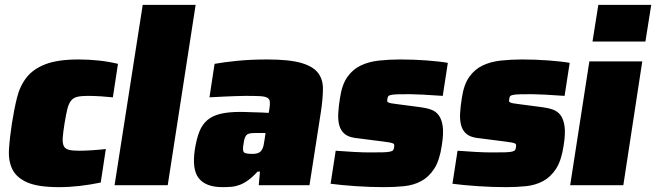

<svg xmlns="http://www.w3.org/2000/svg" viewBox="-20 -763 2703 791"><path d="M395 -11Q352 -2 308.5 3Q265 8 223 8Q138 8 93.5 -11Q49 -30 31.5 -64.5Q14 -99 17 -147.5Q20 -196 29 -254Q38 -312 50 -360.5Q62 -409 89.5 -444Q117 -479 167.5 -498.5Q218 -518 304 -518Q391 -518 466 -500L445 -362Q427 -364 397.5 -366Q368 -368 341 -368Q314 -368 298 -364Q282 -360 272.5 -348Q263 -336 257.5 -314Q252 -292 246 -255Q240 -218 238.5 -196Q237 -174 242.5 -162Q248 -150 263 -146Q278 -142 306 -142Q329 -142 359.5 -144Q390 -146 416 -149Z M452 0 568 -743H786L671 0Z M897 8Q828 8 799 -28.5Q770 -65 783 -149Q790 -192 801.5 -221Q813 -250 834 -268Q855 -286 888 -294Q921 -302 972 -302Q980 -302 993.5 -301.5Q1007 -301 1023.5 -300.5Q1040 -300 1056.5 -299.5Q1073 -299 1087 -298L1090 -315Q1093 -335 1091.5 -345.5Q1090 -356 1080 -361Q1070 -366 1049 -367Q1028 -368 992 -368Q974 -368 949 -367Q924 -366 901 -365Q878 -364 861.5 -363Q845 -362 843 -362L864 -500Q903 -507 958 -512.5Q1013 -518 1081 -518Q1171 -518 1220 -504Q1269 -490 1290 -463Q1311 -436 1310.5 -395.5Q1310 -355 1302 -302L1255 0H1046L1051 -56H1041Q1021 -34 1003 -21Q985 -8 968 -1.5Q951 5 933.5 6.5Q916 8 897 8ZM1019 -129Q1036 -129 1045.5 -133.5Q1055 -138 1060 -148Q1064 -155 1066 -164.5Q1068 -174 1070 -188L1074 -215H1034Q1019 -215 1010 -213.5Q1001 -212 996 -207Q991 -202 988 -193Q985 -184 983 -168Q979 -146 983.5 -137.5Q988 -129 1019 -129Z M1562 8Q1535 8 1505.5 7Q1476 6 1447 4Q1418 2 1391 -0.5Q1364 -3 1342 -6L1363 -142Q1400 -139 1439 -137Q1478 -135 1501 -135Q1538 -135 1558 -135.5Q1578 -136 1588 -138.5Q1598 -141 1600.5 -145.5Q1603 -150 1604 -159Q1604 -164 1604 -167Q1604 -170 1599.5 -172Q1595 -174 1585.5 -176Q1576 -178 1558 -180L1441 -195Q1414 -199 1399 -212Q1384 -225 1378 -246Q1372 -267 1373.5 -296Q1375 -325 1381 -361Q1389 -415 1411.5 -446.5Q1434 -478 1467 -493.5Q1500 -509 1541.5 -513.5Q1583 -518 1629 -518Q1656 -518 1684 -517Q1712 -516 1738 -514Q1764 -512 1786.5 -509.5Q1809 -507 1825 -504L1804 -368Q1762 -371 1724.5 -373Q1687 -375 1671 -375Q1638 -375 1619.5 -374.5Q1601 -374 1591.5 -372Q1582 -370 1579.5 -366.5Q1577 -363 1576 -356Q1575 -350 1575 -347Q1575 -344 1579 -341.5Q1583 -339 1591.5 -337.5Q1600 -336 1616 -334L1715 -321Q1738 -318 1757 -311Q1776 -304 1788 -287.5Q1800 -271 1804 -241.5Q1808 -212 1800 -163Q1791 -102 1769 -68Q1747 -34 1715.5 -17Q1684 0 1645 4Q1606 8 1562 8Z M2064 8Q2037 8 2007.5 7Q1978 6 1949 4Q1920 2 1893 -0.5Q1866 -3 1844 -6L1865 -142Q1902 -139 1941 -137Q1980 -135 2003 -135Q2040 -135 2060 -135.5Q2080 -136 2090 -138.5Q2100 -141 2102.5 -145.5Q2105 -150 2106 -159Q2106 -164 2106 -167Q2106 -170 2101.5 -172Q2097 -174 2087.5 -176Q2078 -178 2060 -180L1943 -195Q1916 -199 1901 -212Q1886 -225 1880 -246Q1874 -267 1875.5 -296Q1877 -325 1883 -361Q1891 -415 1913.5 -446.5Q1936 -478 1969 -493.5Q2002 -509 2043.5 -513.5Q2085 -518 2131 -518Q2158 -518 2186 -517Q2214 -516 2240 -514Q2266 -512 2288.5 -509.5Q2311 -507 2327 -504L2306 -368Q2264 -371 2226.5 -373Q2189 -375 2173 -375Q2140 -375 2121.5 -374.5Q2103 -374 2093.5 -372Q2084 -370 2081.5 -366.5Q2079 -363 2078 -356Q2077 -350 2077 -347Q2077 -344 2081 -341.5Q2085 -339 2093.5 -337.5Q2102 -336 2118 -334L2217 -321Q2240 -318 2259 -311Q2278 -304 2290 -287.5Q2302 -271 2306 -241.5Q2310 -212 2302 -163Q2293 -102 2271 -68Q2249 -34 2217.5 -17Q2186 0 2147 4Q2108 8 2064 8Z M2421 -592 2445 -743H2663L2639 -592ZM2329 0 2408 -510H2626L2548 0Z"/></svg>

Font: Azeri Sans Black
Style: Italic
Weight: 900
Designer: Hector Gatti & Omnibus-Type (original fonts) / Cristiano Sobral (main changes and remastering)
Foundry: Omnibus-Type
Version: Version 0.07;August 21, 2020;FontCreator 13.0.0.2681 64-bit;